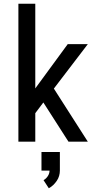

<svg xmlns="http://www.w3.org/2000/svg" viewBox="-20 -755 540 1023"><path d="M78 0V-735H168V-284L341 -520H448L267 -283L448 0H345L327 -28L211 -209L168 -152V0ZM240 248 212 205Q226 197 235 183Q244 169 244 154H201V55H299V154Q299 168 295 182Q291 196 282.5 208.5Q274 221 263.5 231Q253 241 240 248Z"/></svg>

Font: Iosevka SS04 Medium
Style: Regular
Weight: 500
Monospace: yes
Designer: Belleve Invis
Foundry: Belleve Invis
Version: Version 19.0.0; ttfautohint (v1.8.4)